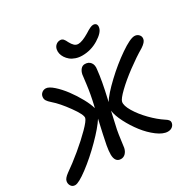

<svg xmlns="http://www.w3.org/2000/svg" viewBox="-220 -1182 1407 1396"><g transform="rotate(-30 484.0 -484.0)"><path d="M541 -791Q511.7 -791 486.6 -799.6Q461.4 -808.1 444.6 -822Q427.7 -835.9 416.5 -853.3Q405.3 -870.6 401.4 -888.7Q397.5 -906.7 400.9 -922.9Q404.8 -943.4 419.7 -956.3Q434.6 -969.2 455.1 -969.2Q471.2 -969.2 481 -958.3Q490.7 -947.3 500 -926.8Q512.2 -903.8 525.6 -891.4Q539.1 -878.9 558.1 -878.9Q590.8 -878.9 650.9 -915Q697.8 -945.8 717.8 -945.8Q735.8 -945.8 743.4 -935.1Q751 -924.3 747.1 -905.8Q739.7 -868.2 676.8 -829.6Q613.8 -791 541 -791ZM24.9 -1Q2.4 -1 -9 -18.6Q-20.5 -36.1 -16.1 -58.1Q-12.2 -79.1 22.9 -105Q84.5 -147.5 153.6 -204.8Q222.7 -262.2 274.4 -314.5Q326.2 -366.7 331.1 -388.2Q336.4 -413.6 279.8 -491.9Q223.1 -570.3 176.8 -609.9Q153.8 -629.9 145.5 -643.8Q137.2 -657.7 139.2 -673.8Q140.6 -692.4 154.8 -705.1Q168.9 -717.8 189 -717.8Q213.9 -717.8 252 -684.1Q290 -650.4 325.2 -603.3Q360.4 -556.2 389.2 -503.7Q418 -451.2 426.8 -415Q429.2 -420.4 431.2 -429.2Q452.1 -517.6 461.4 -594.2Q470.7 -670.9 471.2 -672.9Q476.1 -696.8 489.7 -712.9Q503.4 -729 523.9 -729Q555.2 -729 571.5 -707.5Q587.9 -686 582 -649.9Q573.2 -562 541 -423.8Q537.1 -410.6 536.1 -402.8Q567.9 -454.1 649.7 -531.2Q731.4 -608.4 816.4 -666.7Q901.4 -725.1 938 -725.1Q960 -725.1 974.1 -709.7Q988.3 -694.3 983.9 -672.9Q980 -649.4 939.9 -623Q873.5 -584 800.8 -529.8Q728 -475.6 677.2 -426.5Q626.5 -377.4 622.1 -356Q615.7 -326.2 646.7 -274.2Q677.7 -222.2 728.3 -170.4Q778.8 -118.7 829.1 -85.9Q860.4 -66.9 858.9 -47.9Q857.4 -27.3 842.3 -14.2Q827.1 -1 803.2 -1Q764.2 -1 715.3 -37.6Q666.5 -74.2 626 -126.7Q585.4 -179.2 555.4 -238Q525.4 -296.9 520 -339.8Q492.7 -220.2 488.8 -200.2Q482.4 -167.5 475.8 -116Q469.2 -64.5 467.8 -57.1Q461.9 -30.8 446 -14.9Q430.2 1 408.2 1Q383.3 1 370.8 -16.4Q358.4 -33.7 358.4 -64.7Q358.4 -95.7 366.2 -138.2Q379.4 -207 409.2 -336.9Q373 -280.3 292.7 -199.7Q212.4 -119.1 133.8 -60.1Q55.2 -1 24.9 -1Z"/></g></svg>

Font: Shantell Sans Bouncy
Style: Italic
Weight: 500
Italic angle: -11.31°
Designer: Stephen Nixon, Anya Danilova, Shantell Martin
Foundry: Arrow Type
Version: Version 1.006;[9816181b4]